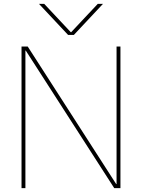

<svg xmlns="http://www.w3.org/2000/svg" viewBox="-20 -970 732 990"><path d="M181 -950H208L345 -804H347L484 -950H511L361 -790H331ZM581 -21V-730H601V0H569L113 -709H111V0H91V-730H123L579 -21Z"/></svg>

Font: M PLUS 1p Thin
Style: Regular
Weight: 250
Version: Version 1.062